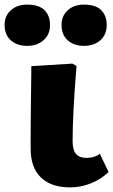

<svg xmlns="http://www.w3.org/2000/svg" viewBox="-74 -799 491 833"><path d="M231 14Q148 14 103.5 -29Q59 -72 59 -153Q59 -174 59 -211.5Q59 -249 59.5 -293Q60 -337 60.5 -381Q61 -425 61.5 -459.5Q62 -494 62 -512L240 -523L258 -513Q249 -404 245 -323Q241 -242 241 -187Q241 -149 255.5 -131.5Q270 -114 302 -114Q319 -114 334.5 -119Q350 -124 359 -132L397 -53Q366 -22 321.5 -4Q277 14 231 14ZM290 -600Q247 -600 220 -624Q193 -648 193 -691Q193 -730 220 -754.5Q247 -779 290 -779Q341 -779 365 -755Q389 -731 389 -690Q389 -649 361.5 -624.5Q334 -600 290 -600ZM44 -600Q0 -600 -27 -624Q-54 -648 -54 -691Q-54 -730 -27 -754.5Q0 -779 44 -779Q95 -779 119 -755Q143 -731 143 -690Q143 -649 115 -624.5Q87 -600 44 -600Z"/></svg>

Font: Literata 12pt ExtraBold
Style: Regular
Weight: 800
Designer: Latin by Veronika Burian and Jose Scaglione. Greek by Irene Vlachou. Cyrillic by Vera Evstafieva.
Foundry: TypeTogether
Version: Version 3.002